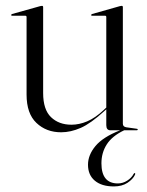

<svg xmlns="http://www.w3.org/2000/svg" viewBox="-20 -456 514 672"><path d="M73 -125V-396.5Q73 -401 67.5 -401H22Q19 -401 19 -403.5Q19 -405.5 22.5 -407L120.5 -434.5Q124.5 -435.5 127 -435.5Q131 -435.5 131 -431V-130.5Q131 -72.5 158.5 -46Q186 -19.5 230 -19.5Q257 -19.5 285 -31.2Q313 -43 343 -71L352 -79.5V-396.5Q352 -401 347 -401H301.5Q299 -401 299 -403.5Q299 -405.5 302.5 -407L399.5 -434.5Q403.5 -435.5 406 -435.5Q410 -435.5 410 -431V-23Q410 -12.5 422 -10.5L457.5 -5.5Q462 -5.5 462 -2.5Q462 0 458.5 0H414.5Q372.5 20 353.8 49.2Q335 78.5 335 115.5Q335 186 392.5 186Q410 186 425.2 176.2Q440.5 166.5 447.5 153Q449.5 149 452 150Q454.5 151.5 452.5 155.5Q445.5 171 426.2 183.8Q407 196.5 378.5 196.5Q336 196.5 312 176.5Q288 156.5 288 120.5Q288 86.5 314.2 55Q340.5 23.5 400.5 0H366.5Q352 0 352 -18V-73.5L346 -68Q298 -24 262.8 -8.5Q227.5 7 194 7Q142 7 107.5 -25.8Q73 -58.5 73 -125Z"/></svg>

Font: Fraunces 144pt S000 Light
Style: Regular
Weight: 300
Version: Version 1.000; ttfautohint (v1.8.3)